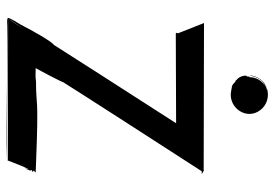

<svg xmlns="http://www.w3.org/2000/svg" viewBox="-147 -692 846 592"><g transform="rotate(90 276.0 -396.0)"><path d="M227 -702 229 -699C231 -698 231 -699 232 -699C240 -689 248 -687 248 -688L259 -686C308 -675 347 -726 325 -767C299 -816 224 -808 213 -749V-743C214 -746 215 -758 222 -770C227 -778 232 -783 237 -787L232 -782C233 -783 239 -788 246 -791C229 -781 218 -763 218 -742C216 -743 216 -742 216 -737C216 -732 216 -734 214 -735C215 -732 214 -732 213 -733C214 -732 214 -731 214 -731L213 -732C213 -721 218 -708 227 -702ZM240 -789C250 -796 258 -797 257 -796C251 -794 247 -793 240 -789ZM511 -83 486 -84C263 -93 313 -84 232 -84C212 -83 235 -82 190 -83C194 -89 236 -169 233 -167C233 -167 247 -191 508 -595H517L505 -602V-601L51 -602L83 -521C80 -520 81 -515 84 -515L360 -516C242 -333 167 -215 119 -140C107 -131 76 -76 56 -37C35 -3 36 -1 35 3C42 5 41 5 48 5C367 5 401 8 474 7C372 4 65 5 38 2L474 3C472 14 485 -28 501 -60C503 -64 500 -54 499 -49L506 -66L504 -70C511 -75 510 -74 505 -70L510 -74L506 -77C507 -79 514 -83 511 -83ZM506 -77 511 -74ZM38 2C41 -5 63 -37 72 -50ZM36 2C36 2 37 1 37 0C37 1 36 2 36 2Z"/></g></svg>

Font: HIVNotRetro
Style: Regular
Weight: 400
Designer: Feorag
Foundry: Feorag
Version: Version 1.000;PS 001.000;hotconv 1.0.88;makeotf.lib2.5.64775